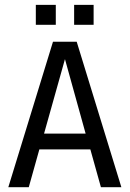

<svg xmlns="http://www.w3.org/2000/svg" viewBox="-20 -778 540 798"><path d="M250 -532.2 163.1 -222.7H335.9ZM200.2 -604.5H298.8L484.4 0H399.4L355.5 -157.2H143.6L99.6 0H14.6ZM128.9 -757.8H211.9V-674.8H128.9ZM288.1 -757.8H369.1V-674.8H288.1Z"/></svg>

Font: BabelStone Pseudographica
Style: Regular
Weight: 400
Designer: Andrew West
Foundry: BabelStone
Version: Version 16.0.0